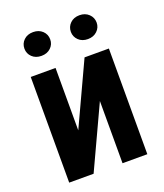

<svg xmlns="http://www.w3.org/2000/svg" viewBox="-134 -813 770 902"><g transform="rotate(-20 251.0 -361.5)"><path d="M179.7 -216.3 324.7 -528.3H446.3V0H322.3V-311L177.7 0H55.7V-528.3H179.7ZM73.2 -663.1Q73.2 -688.5 91.1 -705.6Q108.9 -722.7 137.7 -722.7Q166 -722.7 184.1 -705.6Q202.1 -688.5 202.1 -663.1Q202.1 -638.2 184.1 -621.1Q166 -604 137.7 -604Q108.9 -604 91.1 -621.1Q73.2 -638.2 73.2 -663.1ZM305.2 -662.6Q305.2 -688 323 -705.3Q340.8 -722.7 369.6 -722.7Q397.9 -722.7 416 -705.3Q434.1 -688 434.1 -662.6Q434.1 -638.2 416 -620.8Q397.9 -603.5 369.6 -603.5Q340.8 -603.5 323 -620.8Q305.2 -638.2 305.2 -662.6Z"/></g></svg>

Font: Roboto Condensed SemiBold
Style: Regular
Weight: 600
Designer: Christian Robertson
Foundry: Google
Version: Version 3.008; 2023